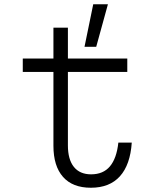

<svg xmlns="http://www.w3.org/2000/svg" viewBox="-20 -868 740 902"><path d="M299 -738V-593H578V-530H299V-185Q299 -119 327 -84Q355 -49 408 -49Q465 -49 496.5 -86.5Q528 -124 536 -198H599Q592 -94 543.5 -40Q495 14 407 14Q321 14 276 -37Q231 -88 231 -183V-530H87V-593H231V-738ZM377 -648 418 -848H487L432 -648Z"/></svg>

Font: Martian Mono SemiExpanded ExtraLight
Style: Regular
Weight: 250
Monospace: yes
Version: Version 0.930